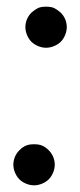

<svg xmlns="http://www.w3.org/2000/svg" viewBox="-20 -774 240 575"><path d="M100 -486ZM61 -717Q66 -728 74 -736Q84 -745 94 -750Q103 -754 118 -754Q133 -754 142 -750Q152 -745 162 -736Q170 -728 175 -717Q180 -705 180 -693Q180 -681 175 -669Q170 -657 162 -649Q154 -641 142 -636Q130 -631 118 -631Q106 -631 94 -636Q82 -641 74 -649Q66 -657 61 -669Q56 -681 56 -693Q56 -705 61 -717ZM25 -305Q30 -316 38 -324Q48 -334 58 -338Q67 -342 82 -342Q97 -342 106 -338Q116 -334 126 -324Q134 -316 139 -305Q144 -293 144 -281Q144 -269 139 -257Q134 -245 126 -237Q118 -229 106 -224Q94 -219 82 -219Q70 -219 58 -224Q46 -229 38 -237Q30 -245 25 -257Q20 -269 20 -281Q20 -293 25 -305Z"/></svg>

Font: DSEG7 Classic Mini
Style: Italic
Weight: 400
Italic angle: -5°
Designer: Keshikan(Twitter:@keshinomi_88pro)
Version: Version 0.46